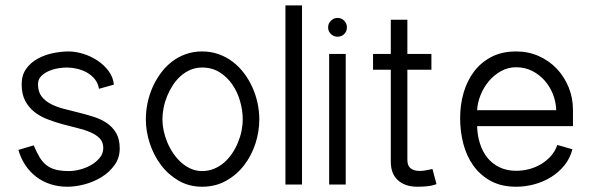

<svg xmlns="http://www.w3.org/2000/svg" viewBox="-20 -690 2211 718"><path d="M350.1 -357.9Q346.7 -378.9 334.5 -394Q322.3 -409.2 305.2 -418.7Q288.1 -428.2 268.3 -432.9Q248.5 -437.5 230 -437.5Q216.3 -437.5 197.8 -434.6Q179.2 -431.6 162.4 -424.3Q145.5 -417 133.8 -405Q122.1 -393.1 122.1 -375Q122.1 -347.2 135.3 -329.8Q148.4 -312.5 169.9 -301.3Q191.4 -290 218.8 -283Q246.1 -275.9 274.9 -268.8Q303.7 -261.7 331.1 -252.9Q358.4 -244.1 379.9 -229.5Q401.4 -214.8 414.6 -192.1Q427.7 -169.4 427.7 -134.8Q427.7 -99.6 408.4 -72.8Q389.2 -45.9 359.9 -27.8Q330.6 -9.8 296.4 -0.7Q262.2 8.3 231.9 8.3Q198.2 8.3 168.9 -1.2Q139.6 -10.7 116.2 -28.3Q92.8 -45.9 75.4 -71.5Q58.1 -97.2 48.8 -129.4L106 -146.5Q117.2 -120.1 128.2 -101.8Q139.2 -83.5 154.1 -72Q168.9 -60.5 189.2 -55.4Q209.5 -50.3 238.8 -50.3Q256.3 -50.3 278.6 -55.9Q300.8 -61.5 320.1 -72.5Q339.4 -83.5 352.8 -99.6Q366.2 -115.7 366.2 -136.7Q366.2 -158.7 353 -172.4Q339.8 -186 318.4 -195.3Q296.9 -204.6 269.5 -211.2Q242.2 -217.8 213.6 -225.6Q185.1 -233.4 157.7 -243.9Q130.4 -254.4 108.9 -271.2Q87.4 -288.1 74.2 -313Q61 -337.9 61 -375Q61 -409.2 77.9 -432.6Q94.7 -456.1 120.8 -470.5Q147 -484.9 178 -491.2Q209 -497.6 236.8 -497.6Q262.2 -497.6 291 -488.8Q319.8 -480 344.5 -463.6Q369.1 -447.3 386.2 -424.3Q403.3 -401.4 405.8 -373.5Z M949.7 -243.7Q949.7 -197.8 935.1 -152.8Q920.4 -107.9 892.8 -72Q865.2 -36.1 825.4 -13.9Q785.6 8.3 735.8 8.3Q687 8.3 647.9 -14.4Q608.9 -37.1 581.8 -73.2Q554.7 -109.4 540 -154.3Q525.4 -199.2 525.4 -243.7Q525.4 -273.9 531.7 -304.7Q538.1 -335.4 550.5 -363.5Q563 -391.6 580.8 -416Q598.6 -440.4 622.1 -458.7Q645.5 -477.1 674.1 -487.3Q702.6 -497.6 735.8 -497.6Q769 -497.6 797.9 -487.3Q826.7 -477.1 850.6 -458.7Q874.5 -440.4 892.8 -416Q911.1 -391.6 923.8 -363.5Q936.5 -335.4 943.1 -304.7Q949.7 -273.9 949.7 -243.7ZM887.7 -243.7Q887.7 -276.9 877.9 -311.3Q868.2 -345.7 848.9 -373.8Q829.6 -401.9 801.3 -419.7Q772.9 -437.5 735.8 -437.5Q712.4 -437.5 692.4 -429Q672.4 -420.4 655.8 -405.8Q639.2 -391.1 626.5 -371.6Q613.8 -352.1 605 -330.6Q596.2 -309.1 591.8 -286.6Q587.4 -264.2 587.4 -243.7Q587.4 -223.6 592 -201.4Q596.7 -179.2 605.7 -157.7Q614.7 -136.2 627.9 -116.7Q641.1 -97.2 657.5 -82.5Q673.8 -67.9 693.6 -59.1Q713.4 -50.3 735.8 -50.3Q759.3 -50.3 779.8 -58.6Q800.3 -66.9 817.1 -81.3Q834 -95.7 847.2 -115Q860.4 -134.3 869.4 -155.8Q878.4 -177.2 883.1 -199.7Q887.7 -222.2 887.7 -243.7Z M1109.4 0H1047.4V-669.9H1109.4Z M1277.3 -587.4Q1277.3 -572.8 1267.3 -562.7Q1257.3 -552.7 1242.2 -552.7Q1228 -552.7 1217.5 -562.7Q1207 -572.8 1207 -587.4Q1207 -602.1 1217.5 -612.5Q1228 -623 1242.2 -623Q1257.3 -623 1267.3 -612.5Q1277.3 -602.1 1277.3 -587.4ZM1272.9 0H1210.9V-488.3H1272.9Z M1612.3 -1.5Q1595.2 4.9 1576.9 6.6Q1558.6 8.3 1540.5 8.3Q1495.6 8.3 1468.5 -15.6Q1441.4 -39.6 1441.4 -85.9V-429.2H1375V-488.3H1441.4V-616.2H1503.4V-488.3H1593.3V-429.2H1503.4V-92.3Q1503.4 -69.8 1515.9 -60.3Q1528.3 -50.8 1549.3 -50.8Q1561 -50.8 1573.7 -53.2Q1586.4 -55.7 1597.2 -58.1Z M2120.6 -131.8Q2111.8 -97.7 2090.6 -71.5Q2069.3 -45.4 2040.5 -27.6Q2011.7 -9.8 1978 -0.7Q1944.3 8.3 1910.2 8.3Q1855 8.3 1815.4 -13.2Q1775.9 -34.7 1750.2 -70.6Q1724.6 -106.4 1712.6 -152.6Q1700.7 -198.7 1700.7 -248.5Q1700.7 -297.9 1713.6 -342.8Q1726.6 -387.7 1752.4 -422.1Q1778.3 -456.5 1817.6 -477.1Q1856.9 -497.6 1910.2 -497.6Q1956.1 -497.6 1994.9 -480.2Q2033.7 -462.9 2062 -433.1Q2090.3 -403.3 2106.4 -363.8Q2122.6 -324.2 2122.6 -279.8V-218.3H1764.2Q1765.1 -184.1 1774.7 -153.6Q1784.2 -123 1802.5 -100.3Q1820.8 -77.6 1847.9 -64.5Q1875 -51.3 1910.6 -51.3Q1935.1 -51.3 1959 -57.6Q1982.9 -64 2003.4 -76.2Q2023.9 -88.4 2040 -106.4Q2056.2 -124.5 2064 -147.9ZM2060.1 -277.8Q2059.1 -308.6 2047.9 -337.4Q2036.6 -366.2 2016.8 -388.7Q1997.1 -411.1 1970 -424.8Q1942.9 -438.5 1910.2 -438.5Q1879.4 -438.5 1853.3 -423.8Q1827.1 -409.2 1807.9 -386.2Q1788.6 -363.3 1777.1 -334.5Q1765.6 -305.7 1764.2 -277.8Z"/></svg>

Font: SengPathom
Style: Regular
Weight: 400
Designer: John M. Durdin
Foundry: Lao Script for Windows
Version: Version 1.300